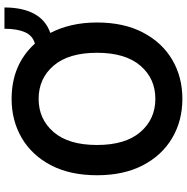

<svg xmlns="http://www.w3.org/2000/svg" viewBox="-9 -799 818 840"><g transform="rotate(-90 400.0 -379.0)"><path d="M387.4 9.9Q291.9 9.9 216.3 -34.6Q140.6 -79.2 96.9 -162.8Q53.3 -246.4 53.3 -363.6Q53.3 -481.2 96.9 -564.8Q140.6 -648.4 216.3 -692.8Q291.9 -737.2 387.4 -737.2Q536.9 -737.2 629.3 -635.3Q664.8 -645.2 679.5 -679.7Q694.2 -714.1 694.2 -768.5H787.3Q787.3 -690.3 759.9 -639Q732.6 -587.7 675.8 -567.8Q697.8 -525.9 709.7 -474.6Q721.6 -423.3 721.6 -363.6Q721.6 -246.1 677.7 -162.5Q633.9 -78.8 558.4 -34.4Q483 9.9 387.4 9.9ZM387.4 -108.3Q476.6 -108.3 532.8 -174Q589.1 -239.7 589.1 -363.6Q589.1 -487.9 532.8 -553.4Q476.6 -619 387.4 -619Q298.7 -619 242.2 -553.4Q185.7 -487.9 185.7 -363.6Q185.7 -239.7 242.2 -174Q298.7 -108.3 387.4 -108.3Z"/></g></svg>

Font: Linik Sans SemiBold
Style: Regular
Weight: 600
Designer: Rasmus Andersson (font), Cristiano Sobral (main changes)
Foundry: rsms
Version: Version 3.018;June 1, 2022;FontCreator 14.0.0.2814 64-bit; t